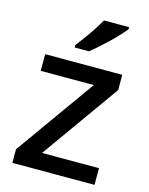

<svg xmlns="http://www.w3.org/2000/svg" viewBox="-116 -839 706 912"><g transform="rotate(15 237.5 -383.0)"><path d="M439 0H35V-67L313 -457H52V-539H431V-464L159 -82H439ZM404 -756Q393 -742 374.5 -722Q356 -702 333.5 -680.5Q311 -659 289 -639.5Q267 -620 249 -606H179V-618Q194 -637 213 -663Q232 -689 250 -716.5Q268 -744 280 -766H404Z"/></g></svg>

Font: Noto Sans Hebrew Medium
Style: Regular
Weight: 500
Designer: Monotype Design Team
Foundry: Monotype Imaging Inc.
Version: Version 2.003